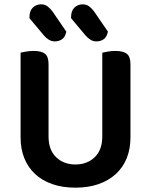

<svg xmlns="http://www.w3.org/2000/svg" viewBox="-20 -850 697 886"><path d="M75 -216V-607Q83 -609 100.5 -612Q118 -615 135 -615Q171 -615 187.5 -602Q204 -589 204 -554V-221Q204 -158 239 -124.5Q274 -91 328 -91Q382 -91 417 -124.5Q452 -158 452 -221V-607Q461 -609 478 -612Q495 -615 512 -615Q548 -615 565 -602Q582 -589 582 -554V-216Q582 -163 565 -120.5Q548 -78 515 -47.5Q482 -17 435 -0.5Q388 16 328 16Q268 16 221 -0.5Q174 -17 141.5 -47.5Q109 -78 92 -120.5Q75 -163 75 -216ZM116 -766V-771Q116 -800 131.5 -815Q147 -830 170 -830Q187 -830 199.5 -820.5Q212 -811 223 -796L286 -704Q281 -679 266.5 -669Q252 -659 233 -659Q218 -659 205 -667Q192 -675 183 -686ZM308 -766V-771Q308 -800 323.5 -815Q339 -830 362 -830Q379 -830 391.5 -820.5Q404 -811 415 -796L478 -704Q473 -679 458.5 -669Q444 -659 425 -659Q409 -659 397 -667Q385 -675 375 -686Z"/></svg>

Font: Baloo 2 Latin SemiBold
Style: Regular
Weight: 400
Designer: Sarang Kulkarni and Ek Type
Foundry: Ek Type
Version: Version 1.001